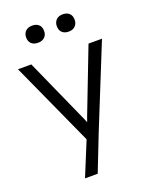

<svg xmlns="http://www.w3.org/2000/svg" viewBox="-175 -830 899 1151"><g transform="rotate(-20 274.5 -255.0)"><path d="M162 230 263 -16 270 55 8 -522H93L272 -122Q280 -106 288 -84.5Q296 -63 303 -42L275 -45Q282 -62 288.5 -80Q295 -98 301 -115L458 -522H544L333 0L243 230ZM315 -685Q315 -709 330 -724.5Q345 -740 372 -740Q399 -740 414 -725.5Q429 -711 429 -685Q429 -661 414 -645.5Q399 -630 372 -630Q345 -630 330 -644.5Q315 -659 315 -685ZM119 -684Q119 -709 134.5 -724Q150 -739 177 -739Q204 -739 219 -724.5Q234 -710 234 -684Q234 -660 218.5 -645Q203 -630 177 -630Q149 -630 134 -644.5Q119 -659 119 -684Z"/></g></svg>

Font: Our Lexend Light
Style: Regular
Weight: 300
Designer: Bonnie Shaver-Troup, Thomas Jockin
Foundry: Lexend
Version: Version 1.007